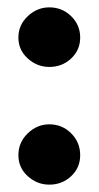

<svg xmlns="http://www.w3.org/2000/svg" viewBox="-20 -494 268 522"><path d="M114 8Q81 8 55.5 -15Q30 -38 30 -72Q30 -107 55.5 -131.5Q81 -156 114 -156Q149 -156 173.5 -131.5Q198 -107 198 -72Q198 -38 173.5 -15Q149 8 114 8ZM114 -312Q81 -312 55.5 -335Q30 -358 30 -392Q30 -426 55.5 -450Q81 -474 114 -474Q149 -474 173.5 -450Q198 -426 198 -392Q198 -358 173.5 -335Q149 -312 114 -312Z"/></svg>

Font: Manuale
Style: Bold
Weight: 700
Version: Version 1.002